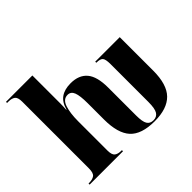

<svg xmlns="http://www.w3.org/2000/svg" viewBox="-167 -996 1240 1240"><g transform="rotate(-45 452.5 -376.0)"><path d="M606 8Q486 8 434 -49Q382 -106 382 -232V-380Q382 -449 370 -480Q358 -511 328 -511Q288 -511 272 -463.5Q256 -416 256 -341V-75Q256 -35 272 -22.5Q288 -10 318 -10H324V0H19V-10H25Q55 -10 72.5 -22.5Q90 -35 90 -77V-687Q90 -726 73.5 -738Q57 -750 28 -750H15V-760H256V-556Q256 -528 256 -501.5Q256 -475 254 -448H256Q270 -501 304.5 -525.5Q339 -550 395 -550Q470 -550 508.5 -504.5Q547 -459 547 -358V-103Q547 -47 560.5 -24.5Q574 -2 605 -2Q635 -2 650 -25Q665 -48 665 -110V-455Q665 -500 653 -513Q641 -526 609 -526H606V-536H830V-230Q830 -104 775 -48Q720 8 606 8Z"/></g></svg>

Font: Noto Serif Display SemiCondensed ExtraBold
Style: Regular
Weight: 800
Width: 4
Designer: Monotype Design Team
Foundry: Monotype Imaging Inc.
Version: Version 2.009